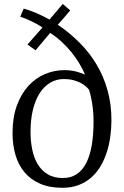

<svg xmlns="http://www.w3.org/2000/svg" viewBox="-20 -917 612 949"><path d="M290.5 -37.1Q330.6 -37.1 359.4 -56.4Q388.2 -75.7 406.5 -111.8Q424.8 -147.9 433.6 -199.7Q442.4 -251.5 442.4 -316.9Q442.4 -346.2 439.9 -370.6Q437.5 -395 434.1 -414.8Q430.7 -434.6 427 -449Q423.3 -463.4 420.4 -472.7Q415 -480.5 404.3 -490Q393.6 -499.5 377.9 -507.6Q362.3 -515.6 341.8 -521Q321.3 -526.4 295.9 -526.4Q259.3 -526.4 228.8 -508.5Q198.2 -490.7 176.5 -457Q154.8 -423.3 142.8 -374.8Q130.9 -326.2 130.9 -265.1Q130.9 -219.7 139.2 -178.5Q147.5 -137.2 166.3 -105.7Q185.1 -74.2 215.6 -55.7Q246.1 -37.1 290.5 -37.1ZM42 -258.8Q42 -336.4 63.2 -394.8Q84.5 -453.1 120.1 -492.2Q155.8 -531.2 201.9 -550.8Q248 -570.3 297.9 -570.3Q330.1 -570.3 356 -563.5Q381.8 -556.6 400.4 -548.3Q388.7 -575.7 371.8 -603.8Q355 -631.8 333.3 -658.7Q311.5 -685.5 285.2 -710Q258.8 -734.4 228 -754.4L155.8 -668.5L115.7 -696.8L189.9 -781.2Q177.7 -789.6 163.1 -797.6Q148.4 -805.7 133.8 -812.7Q119.1 -819.8 105.2 -825.4Q91.3 -831.1 80.1 -834L97.2 -874.5Q117.7 -868.7 134 -862.5Q150.4 -856.4 165.3 -849.9Q180.2 -843.3 194.6 -836.2Q209 -829.1 224.6 -820.3Q234.4 -831.5 245.8 -845Q257.3 -858.4 267.1 -870.1Q278.8 -883.8 290 -897.5L327.1 -865.7Q316.4 -853 305.7 -840.3Q296.4 -829.6 285.6 -817.1Q274.9 -804.7 265.6 -794.9Q325.2 -754.4 374 -705.3Q422.9 -656.2 457.8 -597.4Q492.7 -538.6 511.7 -470.2Q530.8 -401.9 530.8 -323.2Q530.8 -281.7 525.1 -241Q519.5 -200.2 507.3 -163.1Q495.1 -126 476.1 -94Q457 -62 429.9 -38.6Q402.8 -15.1 367.7 -2Q332.5 11.2 288.6 11.2Q224.1 11.2 177.5 -9.3Q130.9 -29.8 100.8 -65.9Q70.8 -102.1 56.4 -151.4Q42 -200.7 42 -258.8Z"/></svg>

Font: MerriweatherLight
Style: Regular
Weight: 300
Designer: Eben Sorkin ( sorkintype@gmail.com )
Foundry: Eben Sorkin
Version: Version 1.055; ttfautohint (v1.4.1)